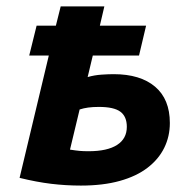

<svg xmlns="http://www.w3.org/2000/svg" viewBox="-20 -567 600 598"><path d="M232 11Q185 11 139.5 5.5Q94 0 41 -13L132 -394H71L94 -487H154L169 -547H305L291 -487H435L413 -394H269L253 -327Q274 -333 296 -334.5Q318 -336 334 -336Q417 -336 463 -297Q509 -258 509 -184Q509 -142 491.5 -106.5Q474 -71 439.5 -44.5Q405 -18 353 -3.5Q301 11 232 11ZM256 -96Q314 -96 344.5 -115.5Q375 -135 375 -172Q375 -204 355 -219Q335 -234 288 -234Q269 -234 254.5 -232Q240 -230 228 -226L198 -101Q217 -98 228.5 -97Q240 -96 256 -96Z"/></svg>

Font: Ubuntu Sans Mono
Style: Italic
Weight: 400
Italic angle: -13.5°
Monospace: yes
Designer: Dalton Maag Ltd
Foundry: Dalton Maag Ltd
Version: Version 1.006